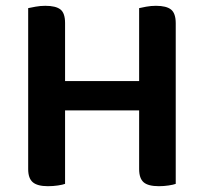

<svg xmlns="http://www.w3.org/2000/svg" viewBox="-20 -635 703 661"><path d="M204 -255V-2Q196 1 179.5 3.5Q163 6 145 6Q109 6 93 -7.5Q77 -21 77 -53V-607Q86 -609 102.5 -612Q119 -615 136 -615Q172 -615 188 -602.5Q204 -590 204 -556V-356H459V-607Q467 -609 483.5 -612Q500 -615 517 -615Q553 -615 569 -602Q585 -589 585 -555V-2Q577 1 560.5 3.5Q544 6 527 6Q490 6 474.5 -7.5Q459 -21 459 -53V-255Z"/></svg>

Font: Baloo Bhaijaan 2 SemiBold
Style: Regular
Weight: 600
Designer: Sanskriti Dholi, Noopur Datye and Ek Type
Foundry: Ek Type
Version: Version 1.700